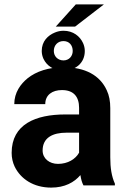

<svg xmlns="http://www.w3.org/2000/svg" viewBox="-20 -844 576 874"><path d="M482 -128V-352C482 -383 477 -410 466 -433C435 -501 368 -538 270 -538C201 -538 145 -519 106 -488C74 -462 45 -423 45 -370H186C186 -412 218 -434 262 -434C315 -434 340 -404 340 -353V-323H277C143 -323 33 -279 33 -148C33 -125 38 -104 47 -85C74 -30 132 10 213 10C275 10 318 -14 346 -47C349 -28 353 -13 360 0H503V-8C488 -41 482 -79 482 -128ZM174 -159C174 -218 221 -240 282 -240H340V-149C324 -120 289 -98 244 -98C205 -98 174 -122 174 -159ZM325 -824 234 -723H322L453 -824ZM170 -612C170 -599 173 -587 178 -576C193 -545 223 -523 269 -523C324 -523 366 -557 366 -612C366 -625 363 -637 358 -648C344 -679 313 -704 269 -704C255 -704 242 -701 230 -696C198 -683 170 -656 170 -612ZM269 -657C295 -657 311 -638 311 -612C311 -588 294 -569 269 -569C244 -569 225 -587 225 -612C225 -638 243 -657 269 -657Z"/></svg>

Font: Asimov
Style: Regular
Weight: 500
Designer: Google
Version: Version 2.000980; 2014